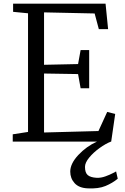

<svg xmlns="http://www.w3.org/2000/svg" viewBox="-20 -778 685 1055"><path d="M134 -53V-705L52 -713V-758H560L574 -618H523L500 -704L222 -710V-422L409 -426L423 -503H470V-293H423L409 -371L222 -374V-50L521 -58L569 -163L613 -152L591 0H590Q561 11 527 35.5Q493 60 470 88Q447 116 447 139Q447 171 462 184Q477 197 511 199Q535 200 559.5 191Q584 182 599 174Q614 166 618 164L627 204Q598 228 559.5 244Q521 260 462 257Q414 255 390 228.5Q366 202 366 165Q366 121 410.5 73.5Q455 26 513 0H50V-40Z"/></svg>

Font: Grenzecho Serif
Style: Serif-Regular
Weight: 400
Designer: Dan Reynolds
Foundry: Dan Reynolds
Version: Version 1.001; ttfautohint (v1.1) -l 5 -r 5 -G 72 -x 0 -D la